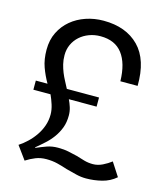

<svg xmlns="http://www.w3.org/2000/svg" viewBox="-112 -815 779 914"><g transform="rotate(15 278.0 -357.5)"><path d="M104.5 -372.1Q85 -405.8 71.5 -442.9Q58.1 -480 58.1 -527.8Q58.1 -576.2 76.7 -613.5Q95.2 -650.9 126.5 -677Q157.7 -703.1 198.7 -717Q239.7 -731 285.6 -731Q396.5 -731 460 -666.5Q523.4 -602.1 521.5 -473.1H436.5Q434.6 -561 398.4 -608.4Q362.3 -655.8 290.5 -655.8Q260.7 -655.8 234.6 -646Q208.5 -636.2 189 -618.7Q169.4 -601.1 158.4 -577.1Q147.5 -553.2 147.5 -524.9Q147.5 -501 152.6 -480.5Q157.7 -460 165 -441.9Q172.4 -423.8 181.4 -407Q190.4 -390.1 199.7 -372.1H358.4V-327.1H221.7Q229.5 -311 235.6 -292Q241.7 -272.9 241.7 -252Q241.7 -217.8 231.7 -191.4Q221.7 -165 205.6 -142.6Q189.5 -120.1 168.5 -101.1Q147.5 -82 125.5 -64L127.4 -62Q153.3 -73.2 178 -82Q202.6 -90.8 232.4 -90.8Q261.7 -90.8 284.7 -85.9Q307.6 -81.1 327.6 -76.2Q347.7 -69.8 368.2 -64Q388.7 -58.1 411.6 -58.1Q435.5 -58.1 459 -69.6Q482.4 -81.1 500.5 -95.2L543.5 -28.8Q513.7 -2.9 475.1 6.6Q436.5 16.1 397.5 16.1Q372.6 16.1 348.6 10Q324.7 3.9 298.3 -2.9Q273.4 -11.2 248 -17.6Q222.7 -23.9 193.4 -23.9Q164.6 -23.9 140.6 -14.4Q116.7 -4.9 93.8 9.8L46.4 -55.2Q67.4 -68.8 87.4 -87.9Q107.4 -106.9 123 -129.9Q138.7 -152.8 147.7 -179Q156.7 -205.1 156.7 -233.9Q156.7 -256.8 148.7 -282Q140.6 -307.1 131.3 -327.1H46.9V-372.1Z"/></g></svg>

Font: XB Khoramshahr
Style: Oblique
Weight: 400
Italic angle: 12°
Designer: Behnam
Foundry: Irmug
Version: Version 8.005 2009